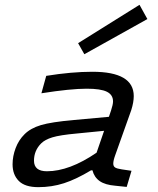

<svg xmlns="http://www.w3.org/2000/svg" viewBox="-20 -771 654 797"><path d="M304.2 -591.8 559.1 -751 591.8 -691.9 330.1 -545.9ZM458 -126Q450.2 -104.5 450.2 -91.8Q450.2 -80.6 458 -75.7Q465.8 -70.8 485.8 -67.9L525.9 -62L505.9 4.9L459 0Q416.5 -3.4 393.8 -19.3Q371.1 -35.2 363.8 -64H357.9Q296.4 -26.9 245.8 -10.5Q195.3 5.9 139.2 5.9Q83.5 5.9 57.9 -20Q32.2 -45.9 32.2 -88.9Q32.2 -122.6 44.9 -156.2Q57.6 -189.9 82 -213.9Q106.9 -238.8 149.9 -251.7Q192.9 -264.6 287.1 -272.9L432.1 -286.1L440.9 -312Q449.2 -337.4 449.2 -350.1Q449.2 -377.4 423.8 -390.1Q398.4 -402.8 339.8 -402.8Q272.9 -402.8 151.9 -383.8L171.9 -456.1Q277.3 -473.1 363.8 -473.1Q535.2 -473.1 535.2 -372.1Q535.2 -346.7 524.9 -314ZM174.8 -60.1Q268.1 -60.1 380.9 -137.2L412.1 -228L298.8 -216.8Q228.5 -210.4 197.5 -200.9Q166.5 -191.4 150.9 -175.8Q121.1 -146 121.1 -104Q121.1 -60.1 174.8 -60.1Z"/></svg>

Font: IntelOne Mono
Style: Italic
Weight: 400
Italic angle: -16°
Designer: Fred Shallcrass
Foundry: Frere-Jones Type LLC
Version: Version 1.200;hotconv 1.1.0;makeotfexe 2.6.0;FJTRelease1.2